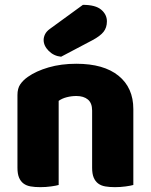

<svg xmlns="http://www.w3.org/2000/svg" viewBox="-20 -764 623 792"><path d="M360 -308Q360 -339 342.5 -353.5Q325 -368 295 -368Q275 -368 255.5 -363Q236 -358 222 -348V-1Q212 2 190.5 5Q169 8 146 8Q124 8 106.5 5Q89 2 77 -7Q65 -16 58.5 -31.5Q52 -47 52 -72V-372Q52 -399 63.5 -416Q75 -433 95 -447Q129 -471 180.5 -486Q232 -501 295 -501Q408 -501 469 -451.5Q530 -402 530 -314V-1Q520 2 498.5 5Q477 8 454 8Q432 8 414.5 5Q397 2 385 -7Q373 -16 366.5 -31.5Q360 -47 360 -72ZM322 -744Q374 -744 397.5 -724Q421 -704 421 -676Q421 -650 407 -632.5Q393 -615 361 -598L232 -530Q202 -533 181 -554Q160 -575 160 -599Q160 -611 166 -623Q172 -635 186 -645Z"/></svg>

Font: Baloo Bhai
Style: Regular
Weight: 400
Designer: Supriya Tembe, Noopur Datye and Ek Type
Foundry: Ek Type
Version: Version 1.100;PS 1.000;hotconv 1.0.88;makeotf.lib2.5.647800;